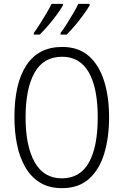

<svg xmlns="http://www.w3.org/2000/svg" viewBox="-20 -968 642 998"><path d="M547 -358Q547 -255 522.5 -172Q498 -89 444 -39.5Q390 10 302 10Q235 10 188 -19Q141 -48 111.5 -99Q82 -150 68.5 -216.5Q55 -283 55 -359Q55 -536 118 -630Q181 -724 303 -724Q388 -724 441.5 -677Q495 -630 521 -547.5Q547 -465 547 -358ZM113 -358Q113 -208 160.5 -124.5Q208 -41 301 -41Q396 -41 442 -123Q488 -205 488 -358Q488 -511 441.5 -592Q395 -673 303 -673Q206 -673 159.5 -590Q113 -507 113 -358ZM446 -940Q435 -921 414.5 -892.5Q394 -864 370 -835.5Q346 -807 326 -788H295V-797Q311 -818 329 -846.5Q347 -875 363 -902.5Q379 -930 387 -948H446ZM307 -940Q296 -920 275.5 -892Q255 -864 231 -836Q207 -808 186 -788H156V-797Q172 -819 190 -847.5Q208 -876 223.5 -902.5Q239 -929 248 -948H307Z"/></svg>

Font: Noto Sans Lao Looped Condensed Light
Style: Regular
Weight: 300
Width: 3
Designer: Mark Frömberg, Ben Mitchell
Foundry: The Fontpad Ltd
Version: Version 1.002; ttfautohint (v1.8.4.7-5d5b)